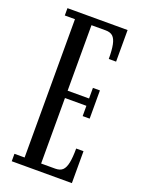

<svg xmlns="http://www.w3.org/2000/svg" viewBox="-135 -763 610 825"><g transform="rotate(20 170.0 -350.0)"><path d="M26.5 0V-34H73V-666.5H26.5V-700H301.5V-555.5H268Q268 -596 263 -620.5Q258 -645 246.5 -655.8Q235 -666.5 213 -666.5H148.5V-367H246.5V-415.5H278.5V-286.5H246.5V-333.5H148.5V-34H213Q235 -34 246.5 -45Q258 -56 263 -80.8Q268 -105.5 268 -146H301.5V0Z"/></g></svg>

Font: Imbue Thin
Style: Regular
Weight: 400
Version: Version 1.102